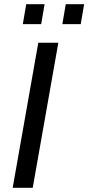

<svg xmlns="http://www.w3.org/2000/svg" viewBox="-20 -888 418 908"><path d="M87.9 -773.9 104 -868.2H190.9L174.8 -773.9ZM274.9 -773.9 291 -868.2H377.9L361.8 -773.9ZM40 0 161.1 -686H255.9L134.8 0Z"/></svg>

Font: Archivo
Style: Italic
Weight: 400
Italic angle: -10°
Designer: Hector Gatti
Foundry: Omnibus-Type
Version: Version 2.001